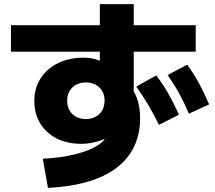

<svg xmlns="http://www.w3.org/2000/svg" viewBox="-20 -836 1040 929"><path d="M187 -68Q273 -72 343.5 -89.5Q414 -107 455 -134Q496 -161 496 -192V-215L537 -198Q524 -185 506.5 -174.5Q489 -164 467.5 -156.5Q446 -149 422.5 -144.5Q399 -140 374 -140Q306 -140 254.5 -166Q203 -192 174.5 -239Q146 -286 146 -348Q146 -410 176.5 -457Q207 -504 261 -530.5Q315 -557 385 -557Q421 -557 451 -546.5Q481 -536 523 -511L463 -483V-816H627V-353L615 -413Q637 -382 647.5 -345.5Q658 -309 658 -263Q658 -162 606.5 -88.5Q555 -15 455.5 25.5Q356 66 212 73ZM396 -260Q416 -260 432.5 -266.5Q449 -273 461 -284.5Q473 -296 479.5 -312.5Q486 -329 486 -349Q486 -388 461 -412.5Q436 -437 396 -437Q355 -437 330 -412.5Q305 -388 305 -349Q305 -309 330 -284.5Q355 -260 396 -260ZM33 -586V-714H927V-586ZM894 -286Q871 -340 846.5 -384.5Q822 -429 791 -473L886 -523Q918 -479 943 -432.5Q968 -386 992 -331ZM749 -232Q723 -285 697 -329Q671 -373 639 -417L736 -471Q769 -428 795 -382Q821 -336 846 -281Z"/></svg>

Font: M PLUS 1 ExtraBold
Style: Regular
Weight: 800
Designer: Coji Morishita
Foundry: UNDERFOREST DESIGN
Version: Version 1.001